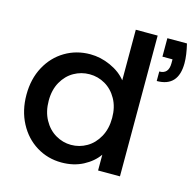

<svg xmlns="http://www.w3.org/2000/svg" viewBox="-108 -853 997 975"><g transform="rotate(15 390.5 -365.5)"><path d="M298 -560Q352 -560 404.5 -536.5Q457 -513 488 -474V-740H603V0H488V-83Q460 -43 410.5 -17Q361 9 297 9Q225 9 165.5 -27.5Q106 -64 71.5 -129.5Q37 -195 37 -278Q37 -361 71.5 -425Q106 -489 165.5 -524.5Q225 -560 298 -560ZM757 -740Q771 -682 771 -640Q771 -516 658 -516V-566Q707 -566 707 -622V-643H654V-740ZM321 -461Q277 -461 239 -439.5Q201 -418 177.5 -376.5Q154 -335 154 -278Q154 -221 177.5 -178Q201 -135 239.5 -112.5Q278 -90 321 -90Q365 -90 403 -112Q441 -134 464.5 -176.5Q488 -219 488 -276Q488 -333 464.5 -375Q441 -417 403 -439Q365 -461 321 -461Z"/></g></svg>

Font: Poppins-Tabular Medium
Style: Regular
Weight: 500
Designer: Ninad Kale (Devanagari), Jonny Pinhorn (Latin)
Foundry: Indian Type Foundry
Version: Version 4.004